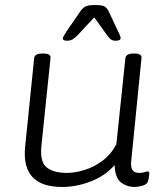

<svg xmlns="http://www.w3.org/2000/svg" viewBox="-20 -738 665 764"><path d="M227 6Q64 6 80 -154L116 -507Q118 -525 148 -525H153Q183 -525 181 -507L145 -160Q138 -97 164 -73.5Q190 -50 247 -50Q278 -50 316 -61.5Q354 -73 388 -98.5Q422 -124 443 -164L479 -507Q482 -525 511 -525H515Q545 -525 543 -507L502 -96Q497 -50 533 -50Q547 -50 555.5 -53Q564 -56 568 -56Q574 -56 574 -48Q574 -45 573 -36.5Q572 -28 569 -17Q565 -4 546.5 1Q528 6 516 6Q485 6 461.5 -12Q438 -30 436 -81Q398 -38 341 -16Q284 6 227 6ZM246 -576Q230 -576 230 -585Q230 -591 246 -615L299 -692Q309 -706 319.5 -712Q330 -718 359 -718Q387 -718 396.5 -712Q406 -706 413 -692L449 -615Q460 -594 460 -587Q460 -576 441 -576Q428 -576 421.5 -581Q415 -586 406 -598L355 -669L289 -598Q277 -586 268 -581Q259 -576 246 -576Z"/></svg>

Font: Asap Semi Expanded Semi Expanded Light
Style: Italic
Weight: 300
Width: 6
Italic angle: -6°
Designer: Pablo Cosgaya
Foundry: Omnibus-Type
Version: Version 3.001; ttfautohint (v1.8.4.7-5d5b)